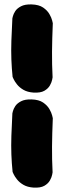

<svg xmlns="http://www.w3.org/2000/svg" viewBox="-20 -720 289 869"><path d="M131 -301Q104 -303 86 -313.5Q68 -324 57 -338Q46 -352 41.5 -362Q37 -372 37 -372Q33 -411 31.5 -450.5Q30 -490 31.5 -535.5Q33 -581 36 -637Q36 -637 38.5 -647Q41 -657 49 -669.5Q57 -682 75 -691.5Q93 -701 123 -700Q156 -699 175 -686Q194 -673 203.5 -656.5Q213 -640 216 -627.5Q219 -615 219 -615Q216 -544 215.5 -486.5Q215 -429 218 -370Q218 -370 216 -359Q214 -348 206 -333.5Q198 -319 180.5 -309Q163 -299 131 -301ZM131 129Q104 127 86 116.5Q68 106 57 92Q46 78 41.5 68Q37 58 37 58Q33 19 31.5 -20.5Q30 -60 31.5 -105.5Q33 -151 36 -207Q36 -207 38.5 -217Q41 -227 49 -239.5Q57 -252 75 -261.5Q93 -271 123 -270Q156 -269 175 -256Q194 -243 203.5 -226.5Q213 -210 216 -197.5Q219 -185 219 -185Q216 -114 215.5 -56.5Q215 1 218 60Q218 60 216 71Q214 82 206 96.5Q198 111 180.5 121Q163 131 131 129Z"/></svg>

Font: Sour Gummy Black
Style: Regular
Weight: 900
Designer: Stefie Justprince
Foundry: Eifetstype
Version: Version 1.000